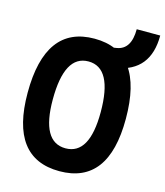

<svg xmlns="http://www.w3.org/2000/svg" viewBox="-120 -898 857 998"><g transform="rotate(15 309.0 -398.5)"><path d="M293 9.8Q28.8 9.8 28.8 -341.8Q28.8 -703.1 293 -703.1Q557.1 -703.1 557.1 -341.8Q557.1 9.8 293 9.8ZM293 -113.3Q421.9 -113.3 421.9 -341.8Q421.9 -580.6 293 -580.6Q164.1 -580.6 164.1 -341.8Q164.1 -113.3 293 -113.3ZM410.6 -580.1 386.2 -681.2 415.5 -686Q491.2 -698.2 491.2 -807.1H617.7Q617.7 -614.7 439.9 -585Z"/></g></svg>

Font: Caskaydia Cove
Style: Bold
Weight: 700
Monospace: yes
Designer: Aaron Bell
Foundry: Saja Typeworks
Version: Version 4.300; ttfautohint (v1.8.3)